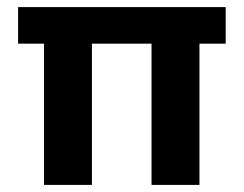

<svg xmlns="http://www.w3.org/2000/svg" viewBox="-20 -521 687 541"><path d="M104 0V-398H31V-501H616V-398H542V0H407V-398H239V0Z"/></svg>

Font: DM Sans 17pt
Style: Bold
Weight: 700
Version: Version 4.004;gftools[0.9.30]